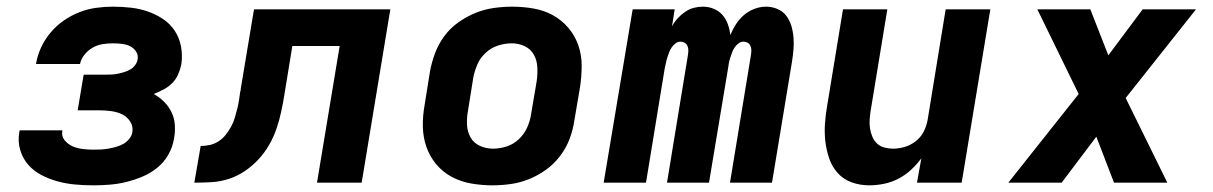

<svg xmlns="http://www.w3.org/2000/svg" viewBox="-20 -548 3640 576"><path d="M260 8Q232 8 205 5.5Q178 3 152.5 -4Q127 -11 104 -23Q81 -35 64.5 -54Q48 -73 40.5 -98.5Q33 -124 38 -152Q38 -153 38.5 -154.5Q39 -156 39 -157H167Q167 -157 167 -156.5Q167 -156 167 -156Q164 -139 174 -127Q184 -115 198 -109Q212 -103 228 -101Q244 -99 260 -99Q271 -99 282 -99.5Q293 -100 304.5 -102Q316 -104 327 -107Q338 -110 348.5 -115.5Q359 -121 367 -130.5Q375 -140 377 -151Q380 -169 370.5 -183.5Q361 -198 346.5 -205Q332 -212 314.5 -214.5Q297 -217 280 -217H213L231 -324H297Q307 -324 316 -324.5Q325 -325 334.5 -327Q344 -329 353.5 -332Q363 -335 371.5 -340Q380 -345 386 -353.5Q392 -362 393 -371Q395 -384 387.5 -394.5Q380 -405 369 -410Q358 -415 345 -416.5Q332 -418 318 -418Q303 -418 287.5 -415.5Q272 -413 258 -405Q244 -397 233.5 -384Q223 -371 220 -356H88Q92 -381 103 -405Q114 -429 131.5 -450Q149 -471 171.5 -486.5Q194 -502 218.5 -511.5Q243 -521 268.5 -524.5Q294 -528 318 -528Q346 -528 372.5 -525Q399 -522 423.5 -513.5Q448 -505 469 -491Q490 -477 504 -456Q518 -435 523 -408.5Q528 -382 524 -355Q521 -340 514.5 -325Q508 -310 496.5 -298.5Q485 -287 470.5 -279.5Q456 -272 441 -266Q458 -257 472 -243Q486 -229 494.5 -211.5Q503 -194 504.5 -173.5Q506 -153 502 -132Q498 -107 485 -84Q472 -61 451.5 -44.5Q431 -28 407 -18Q383 -8 358.5 -2Q334 4 309 6Q284 8 260 8Z M563 0 582 -110Q595 -110 609 -113Q623 -116 635.5 -124Q648 -132 657 -143.5Q666 -155 673 -167.5Q680 -180 684 -193.5Q688 -207 691.5 -220.5Q695 -234 697 -247.5Q699 -261 701 -275Q702 -275 702 -275.5Q702 -276 702 -276V-277Q702 -278 702 -278.5Q702 -279 702 -280L742 -520H1151L1065 0H931L999 -410H857L833 -263Q829 -238 823.5 -212.5Q818 -187 809.5 -162Q801 -137 787.5 -113.5Q774 -90 755.5 -70Q737 -50 714 -34.5Q691 -19 665.5 -11Q640 -3 614.5 -1.5Q589 0 563 0Z M1457 8Q1425 8 1393.5 2.5Q1362 -3 1335 -17.5Q1308 -32 1288.5 -55.5Q1269 -79 1259 -108Q1249 -137 1248.5 -169Q1248 -201 1254 -234L1270 -334Q1275 -361 1285 -388Q1295 -415 1312.5 -439Q1330 -463 1354.5 -480.5Q1379 -498 1406 -509Q1433 -520 1461 -524Q1489 -528 1516 -528Q1549 -528 1580.5 -522.5Q1612 -517 1638.5 -502.5Q1665 -488 1685 -464.5Q1705 -441 1715 -412Q1725 -383 1725 -351Q1725 -319 1720 -286L1703 -186Q1699 -159 1689 -132Q1679 -105 1661 -81Q1643 -57 1619 -39.5Q1595 -22 1568 -11Q1541 0 1513 4Q1485 8 1457 8ZM1459 -102Q1479 -102 1499.5 -108.5Q1520 -115 1536 -130Q1552 -145 1561 -164.5Q1570 -184 1573 -204L1590 -304Q1593 -325 1592 -346Q1591 -367 1581.5 -384Q1572 -401 1554 -409.5Q1536 -418 1515 -418Q1495 -418 1474.5 -411.5Q1454 -405 1437.5 -390Q1421 -375 1412.5 -355.5Q1404 -336 1400 -316L1384 -216Q1380 -195 1381 -174Q1382 -153 1391.5 -136Q1401 -119 1419.5 -110.5Q1438 -102 1459 -102Z M1791 0 1878 -520H2004L1996 -469Q2003 -482 2013 -493Q2023 -504 2035.5 -512.5Q2048 -521 2061.5 -524.5Q2075 -528 2089 -528Q2106 -528 2121.5 -521.5Q2137 -515 2147.5 -503Q2158 -491 2163.5 -475.5Q2169 -460 2171 -443Q2178 -460 2188 -475.5Q2198 -491 2212 -503Q2226 -515 2243.5 -521.5Q2261 -528 2278 -528Q2296 -528 2312.5 -521Q2329 -514 2339 -500.5Q2349 -487 2354 -470.5Q2359 -454 2360.5 -436Q2362 -418 2360.5 -400Q2359 -382 2356 -363L2296 0H2170L2233 -384Q2234 -391 2234 -398Q2234 -405 2231 -411Q2228 -417 2222.5 -420Q2217 -423 2210 -423Q2202 -423 2195 -417.5Q2188 -412 2183.5 -405Q2179 -398 2176 -390Q2173 -382 2170.5 -374Q2168 -366 2166.5 -358Q2165 -350 2164 -342L2107 0H1981L2044 -384Q2045 -391 2045 -398Q2045 -405 2042 -411Q2039 -417 2033.5 -420Q2028 -423 2021 -423Q2013 -423 2006 -417.5Q1999 -412 1994.5 -405Q1990 -398 1987 -390Q1984 -382 1981.5 -374Q1979 -366 1977.5 -358Q1976 -350 1974 -342L1918 0Z M2588 8Q2560 8 2535 -1Q2510 -10 2493 -29Q2476 -48 2467.5 -73Q2459 -98 2456 -124.5Q2453 -151 2455 -178.5Q2457 -206 2462 -234L2509 -520H2642L2592 -216Q2590 -203 2589 -189.5Q2588 -176 2590 -163Q2592 -150 2597 -138Q2602 -126 2611 -117.5Q2620 -109 2633 -105.5Q2646 -102 2659 -102Q2677 -102 2695 -107.5Q2713 -113 2728 -125Q2743 -137 2751.5 -154Q2760 -171 2763 -189L2817 -520H2951L2865 0H2731L2744 -73Q2730 -54 2712.5 -38Q2695 -22 2674.5 -11.5Q2654 -1 2631.5 3.5Q2609 8 2588 8Z M3005 0 3216 -266 3092 -520H3251L3305 -382L3408 -520H3568L3357 -254L3482 0H3322L3269 -138L3165 0Z"/></svg>

Font: Iosevka SS04 XBd Ex
Style: Italic
Weight: 800
Width: 7
Italic angle: -9°
Monospace: yes
Designer: Belleve Invis
Foundry: Belleve Invis
Version: Version 19.0.0; ttfautohint (v1.8.4)